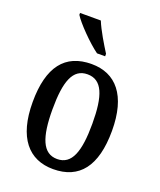

<svg xmlns="http://www.w3.org/2000/svg" viewBox="-143 -855 795 955"><g transform="rotate(20 254.5 -378.0)"><path d="M262 -606H305V-619C281 -657 242 -721 224 -766H114V-756C135 -721 212 -642 262 -606ZM253 10C391 10 464 -81 464 -269C464 -456 385 -547 256 -547C116 -547 44 -456 44 -269C44 -81 124 10 253 10ZM255 -44C178 -44 149 -121 149 -269C149 -417 177 -492 254 -492C332 -492 360 -417 360 -269C360 -121 332 -44 255 -44Z"/></g></svg>

Font: Noto Serif Myanmar Condensed Medium
Style: Regular
Weight: 500
Width: 3
Designer: Ben Mitchell and the Monotype Design Team
Foundry: Monotype Imaging Inc.
Version: Version 2.106